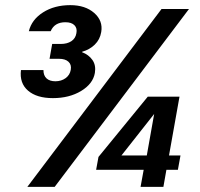

<svg xmlns="http://www.w3.org/2000/svg" viewBox="-20 -731 782 751"><path d="M86.9 0 611.8 -695.8H719.2L193.8 0ZM641.1 -123H686L675.8 -66.9H630.9L619.1 0H529.8L542 -66.9H356L365.2 -117.2L558.1 -353H682.1ZM455.1 -123H554.2L583 -285.2ZM92.8 -608.9Q104 -654.3 148.4 -682.6Q192.9 -710.9 254.9 -710.9Q313.5 -710.9 348.4 -680.4Q383.3 -649.9 376 -606Q371.1 -576.2 350.6 -556.4Q330.1 -536.6 301.8 -528.8L300.8 -526.9Q327.1 -517.1 341.6 -496.3Q356 -475.6 351.1 -445.8Q343.8 -403.3 297.4 -375.2Q251 -347.2 187 -347.2Q123.5 -347.2 89.6 -376.5Q55.7 -405.8 62 -457H149.9Q149.9 -435.5 162.1 -424.3Q174.3 -413.1 196.8 -413.1Q219.7 -413.1 236.6 -425.3Q253.4 -437.5 256.8 -458Q260.3 -478 247.8 -489.5Q235.4 -501 210.9 -501H173.8L184.1 -559.1H217.8Q242.7 -559.1 259 -569.8Q275.4 -580.6 278.8 -601.1Q282.7 -620.6 271.2 -632.3Q259.8 -644 235.8 -644Q192.9 -644 178.2 -608.9Z"/></svg>

Font: SVN-Poppins Medium
Style: Italic
Weight: 500
Italic angle: -10°
Designer: Ninad Kale (Devanagari), Jonny Pinhorn (Latin)
Foundry: Indian Type Foundry
Version: Version 3.002 2017